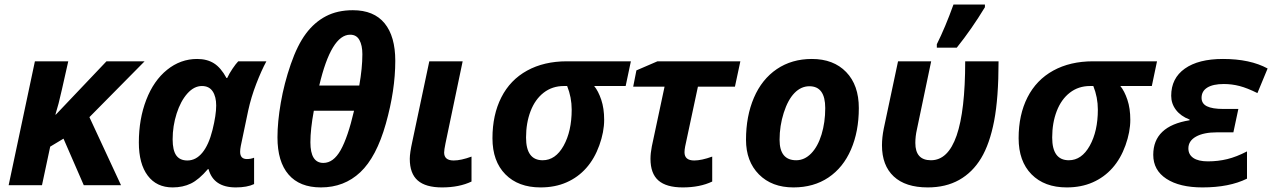

<svg xmlns="http://www.w3.org/2000/svg" viewBox="-20 -816 5605 846"><path d="M449.2 -545.9H617.2L374 -299.8L513.2 0H349.1L259.8 -205.1L201.2 -169.9L165 0H18.1L133.8 -545.9H280.8Q246.1 -390.1 238.3 -360.8Q230.5 -331.5 224.1 -311H226.1Z M981 -472.2Q990.2 -492.2 1004.6 -513.4Q1019 -534.7 1029.8 -545.9H1153.8Q1131.8 -505.4 1109.1 -446.5Q1086.4 -387.7 1073.7 -329.1L1041 -172.9Q1038.1 -158.2 1038.1 -147Q1038.1 -115.2 1067.9 -115.2Q1085.4 -115.2 1099.6 -121.1V-4.9Q1068.8 9.8 1019 9.8Q920.9 9.8 898.9 -70.8H896Q856.4 -24.4 821 -7.3Q785.6 9.8 740.7 9.8Q669.9 9.8 630.9 -42.2Q591.8 -94.2 591.8 -188Q591.8 -291.5 624.5 -376.2Q657.2 -460.9 716.3 -508.5Q775.4 -556.2 848.6 -556.2Q892.1 -556.2 922.6 -537.1Q953.1 -518.1 978 -472.2ZM805.7 -108.9Q843.3 -108.9 871.6 -143.3Q899.9 -177.7 916.3 -243.4Q932.6 -309.1 932.6 -351.1Q932.6 -390.1 917 -413.6Q901.4 -437 869.6 -437Q835 -437 805.4 -403.8Q775.9 -370.6 758.3 -315.7Q740.7 -260.7 740.7 -202.1Q740.7 -153.8 756.6 -131.3Q772.5 -108.9 805.7 -108.9Z M1394 9.8Q1300.3 9.8 1251.5 -46.9Q1202.6 -103.5 1202.6 -210.9Q1202.6 -278.8 1217.3 -363.5Q1231.9 -448.2 1261.2 -533Q1290.5 -617.7 1328.1 -668Q1365.7 -718.3 1416.3 -744.6Q1466.8 -771 1534.7 -771Q1627.4 -771 1674.6 -713.4Q1721.7 -655.8 1721.7 -547.9Q1721.7 -418.5 1680.2 -271.2Q1638.7 -124 1567.6 -57.1Q1496.6 9.8 1394 9.8ZM1404.8 -98.1Q1449.2 -98.1 1481 -154.5Q1512.7 -210.9 1540 -328.1H1362.8Q1347.7 -246.6 1347.7 -189Q1347.7 -98.1 1404.8 -98.1ZM1522.9 -663.1Q1439.5 -663.1 1386.7 -439H1563Q1576.7 -516.1 1576.7 -577.1Q1576.7 -616.2 1563.7 -639.6Q1550.8 -663.1 1522.9 -663.1Z M1979 -108.9Q2011.2 -108.9 2057.6 -126V-16.1Q2003.4 9.8 1927.7 9.8Q1855.5 9.8 1820.6 -20.8Q1785.6 -51.3 1785.6 -116.2Q1785.6 -141.6 1796.9 -192.9L1871.6 -545.9H2018.6L1942.9 -184.1Q1937 -155.3 1937 -144Q1937 -108.9 1979 -108.9Z M2642.1 -288.1Q2642.1 -234.9 2620.8 -175.8Q2599.6 -116.7 2563.2 -75.7Q2526.9 -34.7 2476.3 -12.5Q2425.8 9.8 2361.8 9.8Q2263.7 9.8 2206.8 -47.9Q2149.9 -105.5 2149.9 -207Q2149.9 -310.1 2189 -387Q2228 -463.9 2302.5 -504.9Q2377 -545.9 2478 -545.9H2759.8L2736.8 -437H2598.1Q2616.2 -415 2629.2 -376.7Q2642.1 -338.4 2642.1 -288.1ZM2464.8 -437Q2413.6 -437 2375.7 -407.7Q2337.9 -378.4 2317.9 -326.4Q2297.9 -274.4 2297.9 -210Q2297.9 -109.9 2371.1 -109.9Q2427.7 -109.9 2463.4 -173.8Q2499 -237.8 2499 -333Q2499 -387.2 2479 -437Z M3039.1 -108.9Q3070.8 -108.9 3118.2 -126V-16.1Q3064 9.8 2988.3 9.8Q2916 9.8 2881.1 -20.8Q2846.2 -51.3 2846.2 -116.2Q2846.2 -140.6 2852.1 -170.9L2908.2 -434.1H2770L2784.2 -505.9L2877 -545.9H3242.2L3218.3 -434.1H3055.2L2999 -170.9Q2996.1 -156.2 2996.1 -145Q2996.1 -108.9 3039.1 -108.9Z M3616.2 -339.8Q3616.2 -436 3546.4 -436Q3509.8 -436 3480.7 -406.2Q3451.7 -376.5 3433.3 -318.8Q3415 -261.2 3415 -200.2Q3415 -109.9 3488.3 -109.9Q3524.9 -109.9 3554.2 -139.9Q3583.5 -169.9 3599.9 -223.4Q3616.2 -276.9 3616.2 -339.8ZM3764.2 -339.8Q3764.2 -236.8 3729.7 -157.2Q3695.3 -77.6 3630.4 -33.9Q3565.4 9.8 3476.1 9.8Q3380.9 9.8 3324 -47.6Q3267.1 -105 3267.1 -200.2Q3267.1 -304.2 3302 -385.5Q3336.9 -466.8 3402.8 -511.5Q3468.8 -556.2 3557.1 -556.2Q3652.8 -556.2 3708.5 -498.5Q3764.2 -440.9 3764.2 -339.8Z M4067.9 9.8Q3969.7 9.8 3918 -38.6Q3866.2 -86.9 3866.2 -175.8Q3866.2 -210 3874 -249L3937 -545.9H4083L4020 -245.1Q4013.2 -215.3 4013.2 -186Q4013.2 -109.9 4082 -109.9Q4232.9 -109.9 4232.9 -545.9H4379.9Q4379.9 -384.3 4360.4 -283Q4340.8 -181.6 4303 -118.9Q4265.1 -56.2 4206.3 -23.2Q4147.5 9.8 4067.9 9.8ZM4107.9 -621.1Q4145 -695.3 4181.2 -795.9H4319.8V-784.2Q4261.2 -687.5 4195.8 -606H4107.9Z M4960.4 -288.1Q4960.4 -234.9 4939.2 -175.8Q4918 -116.7 4881.6 -75.7Q4845.2 -34.7 4794.7 -12.5Q4744.1 9.8 4680.2 9.8Q4582 9.8 4525.1 -47.9Q4468.3 -105.5 4468.3 -207Q4468.3 -310.1 4507.3 -387Q4546.4 -463.9 4620.8 -504.9Q4695.3 -545.9 4796.4 -545.9H5078.1L5055.2 -437H4916.5Q4934.6 -415 4947.5 -376.7Q4960.4 -338.4 4960.4 -288.1ZM4783.2 -437Q4731.9 -437 4694.1 -407.7Q4656.2 -378.4 4636.2 -326.4Q4616.2 -274.4 4616.2 -210Q4616.2 -109.9 4689.5 -109.9Q4746.1 -109.9 4781.7 -173.8Q4817.4 -237.8 4817.4 -333Q4817.4 -387.2 4797.4 -437Z M5414.6 -232.9H5342.3Q5283.7 -232.9 5250 -214.1Q5216.3 -195.3 5216.3 -162.1Q5216.3 -134.8 5238.3 -119.9Q5260.3 -105 5302.2 -105Q5347.2 -105 5387.9 -115Q5428.7 -125 5474.6 -148.9V-28.8Q5396.5 9.8 5278.3 9.8Q5177.7 9.8 5119.6 -28.1Q5061.5 -65.9 5061.5 -133.8Q5061.5 -260.3 5221.7 -286.1V-289.1Q5182.6 -304.2 5161.6 -331.8Q5140.6 -359.4 5140.6 -394Q5140.6 -471.2 5200.7 -513.7Q5260.7 -556.2 5368.7 -556.2Q5488.3 -556.2 5565.4 -514.2L5520.5 -405.8Q5475.6 -428.2 5441.7 -437Q5407.7 -445.8 5372.6 -445.8Q5325.2 -445.8 5299.8 -430.2Q5274.4 -414.6 5274.4 -384.8Q5274.4 -359.4 5298.1 -347.7Q5321.8 -335.9 5370.6 -335.9H5436.5Z"/></svg>

Font: Zoram GWebM
Style: Bold Italic
Weight: 700
Italic angle: -12°
Foundry: Ascender Corporation
Version: Version 1.000